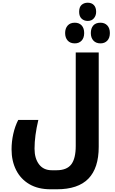

<svg xmlns="http://www.w3.org/2000/svg" viewBox="-20 -1146 846 1412"><path d="M352 246Q260 246 196 208.5Q132 171 98.5 104.5Q65 38 65 -48Q65 -104 77.5 -160.5Q90 -217 114 -264H262Q234 -147 234 -53Q234 19 267 62.5Q300 106 361 106H396Q471 106 504 63Q537 20 537 -73V-760H706V-66Q706 90 630 168Q554 246 398 246ZM625 -992Q598 -992 580 -1009Q562 -1026 562 -1059Q562 -1094 580 -1110Q598 -1126 625 -1126Q654 -1126 670.5 -1108.5Q687 -1091 687 -1059Q687 -1031 670.5 -1011.5Q654 -992 625 -992ZM530 -827Q496 -827 477.5 -848Q459 -869 459 -903Q459 -937 477.5 -958Q496 -979 530 -979Q562 -979 580.5 -959Q599 -939 599 -903Q599 -867 580 -847Q561 -827 530 -827ZM719 -827Q686 -827 667 -847.5Q648 -868 648 -903Q648 -938 666 -958.5Q684 -979 719 -979Q750 -979 769 -959Q788 -939 788 -903Q788 -867 769 -847Q750 -827 719 -827Z"/></svg>

Font: Noto Kufi Arabic ExtraBold
Style: Regular
Weight: 800
Designer: Monotype Design Team, David Williams, Khaled Hosny
Foundry: Google LLC
Version: Version 2.109; ttfautohint (v1.8.4.7-5d5b)